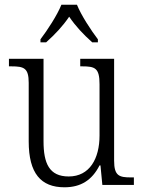

<svg xmlns="http://www.w3.org/2000/svg" viewBox="-20 -786 610 816"><path d="M152 -619V-606H176C215 -641 246 -674 274 -715C302 -674 333 -641 372 -606H396V-619C367 -657 325 -721 307 -766H241C223 -721 181 -657 152 -619ZM254 10C323 10 371 -20 403 -83H407L415 0H549V-32H537C487 -32 465 -38 465 -103V-536H321V-504H329C384 -504 403 -497 403 -428V-210C403 -112 361 -36 272 -36C189 -36 165 -92 165 -186V-536H18V-504H28C82 -504 102 -497 102 -434V-185C102 -49 154 10 254 10Z"/></svg>

Font: Noto Serif Devanagari SemiCondensed Light
Style: Regular
Weight: 300
Width: 4
Designer: Universal Thirst, Indian Type Foundry and the Monotype Design Team
Foundry: Monotype Imaging Inc.
Version: Version 2.004